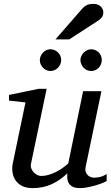

<svg xmlns="http://www.w3.org/2000/svg" viewBox="-20 -947 567 979"><path d="M523.9 -23.9Q514.6 -18.6 498.3 -12.2Q481.9 -5.9 462.9 -0.5Q443.8 4.9 424.1 8.5Q404.3 12.2 388.2 12.2Q359.9 12.2 346.2 2.7Q332.5 -6.8 327.4 -19.3Q322.3 -31.7 322.8 -44.4Q323.2 -57.1 323.2 -63Q283.7 -25.4 240.5 -6.6Q197.3 12.2 147 12.2Q112.3 12.2 90.3 0Q68.4 -12.2 57.1 -30.8Q45.9 -49.3 43.5 -71.3Q41 -93.3 44.9 -112.8L109.9 -424.8L25.9 -434.1V-462.9L176.8 -494.1H217.8L138.2 -112.8Q135.3 -100.1 139.4 -88.6Q143.6 -77.1 151.6 -68.6Q159.7 -60.1 169.9 -54.9Q180.2 -49.8 189.9 -49.8Q208 -49.8 226.3 -54.9Q244.6 -60.1 262.7 -68.8Q280.8 -77.6 297.4 -89.1Q314 -100.6 328.1 -113.8L403.8 -481.9H497.1L417 -97.2Q413.6 -81.5 417 -71Q420.4 -60.5 427.5 -53.7Q434.6 -46.9 443.6 -43.9Q452.6 -41 460.9 -41Q470.7 -41 486.8 -43.9Q502.9 -46.9 523.9 -59.1ZM292 -641.1Q292 -629.9 287.6 -619.6Q283.2 -609.4 275.6 -601.6Q268.1 -593.8 258.1 -589.4Q248 -585 236.8 -585Q226.1 -585 216.3 -589.4Q206.5 -593.8 199.2 -601.6Q191.9 -609.4 187.5 -619.1Q183.1 -628.9 183.1 -640.1Q183.1 -650.9 187.5 -660.9Q191.9 -670.9 199.2 -678.7Q206.5 -686.5 216.3 -691.2Q226.1 -695.8 236.8 -695.8Q248 -695.8 258.1 -691.4Q268.1 -687 275.6 -679.7Q283.2 -672.4 287.6 -662.4Q292 -652.3 292 -641.1ZM499 -641.1Q499 -629.9 494.9 -619.6Q490.7 -609.4 483.4 -601.6Q476.1 -593.8 466.1 -589.4Q456.1 -585 444.8 -585Q433.6 -585 423.6 -589.4Q413.6 -593.8 406.2 -601.6Q398.9 -609.4 394.5 -619.6Q390.1 -629.9 390.1 -641.1Q390.1 -651.4 394.8 -661.4Q399.4 -671.4 407 -679Q414.6 -686.5 424.6 -691.2Q434.6 -695.8 444.8 -695.8Q456.1 -695.8 466.1 -691.4Q476.1 -687 483.4 -679.7Q490.7 -672.4 494.9 -662.4Q499 -652.3 499 -641.1ZM506.8 -884.3Q506.8 -870.1 500.5 -860.6Q494.1 -851.1 482.9 -843.3L333 -746.1H262.7L398.9 -902.3Q403.8 -908.2 409.2 -912.6Q414.6 -917 421.1 -920.4Q427.7 -923.8 436.3 -925.5Q444.8 -927.2 456.1 -927.2Q469.2 -927.2 478.8 -923.3Q488.3 -919.4 494.4 -913.3Q500.5 -907.2 503.7 -899.4Q506.8 -891.6 506.8 -884.3Z"/></svg>

Font: Charis SIL APac
Style: Italic
Weight: 400
Italic angle: -11°
Foundry: SIL International
Version: Version 5.000